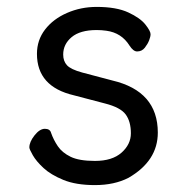

<svg xmlns="http://www.w3.org/2000/svg" viewBox="-20 -512 540 556"><path d="M255 24Q200 24 163.5 9Q127 -6 106 -25.5Q85 -45 75 -62.5Q65 -80 65 -85Q65 -101 80 -120Q95 -139 110 -139Q125 -139 128 -127Q135 -107 147.5 -88.5Q160 -70 184.5 -58Q209 -46 255 -46Q305 -46 332 -70Q359 -94 359 -126Q359 -160 344 -180.5Q329 -201 283.5 -212.5Q238 -224 194 -236Q87 -261 87 -356Q87 -396 110.5 -426.5Q134 -457 174 -474.5Q214 -492 260 -492Q317 -492 351.5 -476Q386 -460 401 -441Q416 -422 416 -413Q416 -406 412 -395.5Q408 -385 399.5 -374Q391 -363 377 -363Q366 -363 355 -380Q332 -417 288 -423Q274 -425 260 -425Q212 -425 187.5 -404.5Q163 -384 163 -354Q163 -335 174 -323Q185 -311 218 -302L305 -279Q437 -248 437 -128Q437 -46 352 3Q311 24 255 24Z"/></svg>

Font: \eiw{I[½ {O¿rH
Style: Bold
Weight: 700
Designer: LXGW / Fontworks Inc.
Foundry: LXGW / Fontworks Inc.
Version: Version 1.320;February 9, 2024